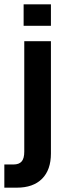

<svg xmlns="http://www.w3.org/2000/svg" viewBox="-53 -710 314 886"><path d="M56 -690H182V-591H56ZM-33 49H9Q35 49 47 35Q59 21 59 -10V-520H182V-2Q182 74 141 115Q100 156 25 156H-33Z"/></svg>

Font: D-DIN
Style: DIN-Bold
Weight: 700
Designer: Charles Nix
Foundry: Datto Inc.
Version: Version 1.00